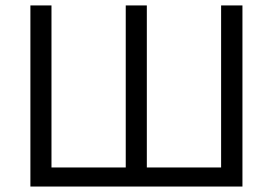

<svg xmlns="http://www.w3.org/2000/svg" viewBox="-20 -683 998 703"><path d="M867.7 0H91.3V-663.1H168.5V-69.8H440.4V-663.1H517.6V-69.8H789.6V-663.1H867.7Z"/></svg>

Font: Bpm'online Open Sans
Style: Regular
Weight: 400
Foundry: Ascender Corporation
Version: Version 1.10